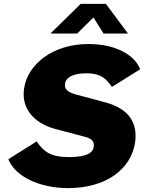

<svg xmlns="http://www.w3.org/2000/svg" viewBox="-20 -960 761 990"><path d="M514 -787H640L526 -940H396L240 -787H378L462 -870ZM331 10C523 10 656 -84 677 -228C690 -328 643 -399 527 -431L371 -473C310 -489 314 -514 316 -532C320 -556 350 -582 423 -582C509 -582 530 -548 557 -512L703 -603C668 -689 558 -733 436 -733C252 -733 121 -628 104 -502C89 -399 157 -324 265 -295L420 -254C464 -243 466 -221 463 -201C457 -161 398 -150 337 -150C241 -150 206 -177 169 -231L23 -139C58 -50 184 10 331 10Z"/></svg>

Font: United Sans Black
Style: Italic
Weight: 900
Italic angle: -8°
Designer: Pablo Impallari, Rodrigo Fuenzalida (Modified by Dan O. Williams)
Version: Version 1.000;PS 001.000;hotconv 1.0.88;makeotf.lib2.5.64775